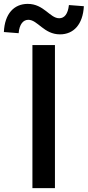

<svg xmlns="http://www.w3.org/2000/svg" viewBox="-70 -969 452 989"><path d="M97 0H213V-737H97ZM239 -792C309 -792 357 -843 362 -937L285 -943C280 -897 262 -875 235 -875C187 -875 156 -949 73 -949C2 -949 -46 -898 -50 -804L26 -798C30 -845 50 -867 76 -867C124 -867 156 -792 239 -792Z"/></svg>

Font: Source Han Sans JP Medium
Style: Regular
Weight: 500
Designer: Ryoko NISHIZUKA 西塚涼子 (kana, bopomofo & ideographs); Paul D. Hunt (Latin, Greek & Cyrillic); Sandoll Communications 산돌커뮤니
Foundry: Adobe
Version: Version 2.002;hotconv 1.0.116;makeotfexe 2.5.65601